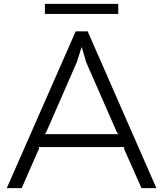

<svg xmlns="http://www.w3.org/2000/svg" viewBox="-20 -972 843 992"><path d="M210 -279H593L585 -286L425 -651L403 -727H401L377 -651L217 -285ZM433 -810 788 0H711L620 -205L623 -212H180L182 -205L92 0H15L371 -810ZM591 -952V-900H212V-952Z"/></svg>

Font: Sinkin Sans 300 Light
Style: Regular
Weight: 300
Designer: Keith Bates
Foundry: K-Type
Version: Sinkin Sans (version 1.0)  by Keith Bates   •   © 2014   www